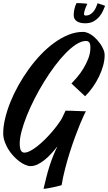

<svg xmlns="http://www.w3.org/2000/svg" viewBox="-30 -963 682 1209"><path d="M511.2 -262.2Q508.3 -258.8 498 -236.8Q487.8 -214.8 473.4 -180.2Q459 -145.5 442.4 -100.1Q425.8 -54.7 409.7 -4.2Q393.6 46.4 379.9 99.6Q366.2 152.8 357.9 203.1Q344.7 207 327.9 210.9Q311 214.8 294.4 218.3Q277.8 221.7 264.2 223.9Q250.5 226.1 244.1 226.1Q252.9 188.5 261.5 154.3Q270 120.1 280.3 87.6Q290.5 55.2 303 23.4Q315.4 -8.3 332 -42Q313.5 -18.1 292.7 4.4Q272 26.9 250.2 44.4Q228.5 62 206.3 72.5Q184.1 83 162.1 83Q147 83 128.2 74.7Q109.4 66.4 90.3 52Q71.3 37.6 53.2 17.8Q35.2 -2 21.2 -24.9Q7.3 -47.9 -1.2 -73.2Q-9.8 -98.6 -9.8 -124Q-9.8 -166 2 -215.8Q13.7 -265.6 34.7 -318.4Q55.7 -371.1 85.4 -424.6Q115.2 -478 150.9 -527.3Q186.5 -576.7 227.3 -619.4Q268.1 -662.1 312 -693.8Q356 -725.6 401.4 -743.9Q446.8 -762.2 492.2 -762.2Q509.3 -762.2 525.6 -754.6Q542 -747.1 556.4 -735.6Q570.8 -724.1 582.8 -710.4Q594.7 -696.8 603 -685.1Q612.8 -670.9 620.8 -652.3Q628.9 -633.8 628.9 -615.2Q628.9 -584 619.4 -549.3Q609.9 -514.6 593.3 -480.5Q576.7 -446.3 554.2 -414.3Q531.7 -382.3 505.9 -356.9L419.9 -437Q434.6 -452.1 455.1 -476.1Q475.6 -500 494.1 -530Q512.7 -560.1 525.9 -594Q539.1 -627.9 539.1 -663.1Q539.1 -668.9 538.6 -676.3Q538.1 -683.6 535.4 -689.9Q532.7 -696.3 527.1 -700.7Q521.5 -705.1 511.2 -705.1Q483.9 -705.1 451.4 -684.6Q418.9 -664.1 384.5 -629.2Q350.1 -594.2 315.2 -547.6Q280.3 -501 248 -448.7Q215.8 -396.5 187.7 -341.6Q159.7 -286.6 138.9 -234.9Q118.2 -183.1 106.2 -137.7Q94.2 -92.3 94.2 -59.1Q94.2 -28.3 101.8 -15.1Q109.4 -2 123 -2Q139.6 -2 160.6 -12.9Q181.6 -23.9 204.3 -41.7Q227.1 -59.6 249.8 -81.8Q272.5 -104 292.2 -126.7Q312 -149.4 327.9 -170.4Q343.8 -191.4 353 -206.1Q361.8 -220.2 368.2 -235.4Q374.5 -250.5 382.8 -266.1Q401.4 -266.1 417.2 -265.6Q433.1 -265.1 448.5 -264.4Q463.9 -263.7 479 -263.2Q494.1 -262.7 511.2 -262.2ZM631.8 -926.3Q627 -914.1 618.9 -895.5Q610.8 -877 596.4 -859.4Q582 -841.8 560.3 -829.1Q538.6 -816.4 505.9 -816.4Q490.7 -816.4 477.8 -819.3Q464.8 -822.3 455.1 -828.4Q445.3 -834.5 439.7 -844.2Q434.1 -854 434.1 -868.2Q434.1 -875.5 435.1 -884.8Q436 -894 438.2 -904.3Q440.4 -914.6 443.8 -924.6Q447.3 -934.6 451.7 -943.4Q459 -943.4 469.5 -943.1Q480 -942.9 490 -942.1Q500 -941.4 508.3 -940.7Q516.6 -939.9 520 -939Q518.1 -935.1 514.4 -927Q510.7 -918.9 507.3 -909.7Q503.9 -900.4 501.5 -890.9Q499 -881.3 499 -874Q499 -870.1 501.5 -867.7Q503.9 -865.2 509.8 -865.2Q525.4 -865.2 537.6 -872.3Q549.8 -879.4 558.8 -890.6Q567.9 -901.9 574 -915.5Q580.1 -929.2 584 -942.4Q603.5 -937 614 -933.1Q624.5 -929.2 631.8 -926.3Z"/></svg>

Font: Yesteryear
Style: Regular
Weight: 400
Designer: Astigmatic (AOETI)
Foundry: Astigmatic (AOETI)
Version: Version 1.000